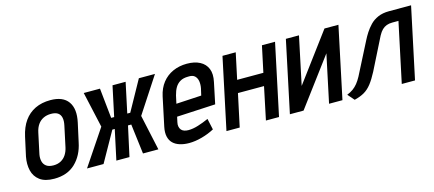

<svg xmlns="http://www.w3.org/2000/svg" viewBox="-45 -897 2946 1302"><g transform="rotate(-15 1428.5 -246.0)"><path d="M439 -185 468 -317Q488 -409 451.5 -460.5Q415 -512 327 -512Q266 -512 219.5 -489.5Q173 -467 142.5 -424Q112 -381 98 -317L69 -185Q59 -133 69.5 -88.5Q80 -44 116 -17Q152 10 217 10Q309 10 365 -43.5Q421 -97 439 -185ZM375 -321 344 -176Q338 -148 324 -126Q310 -104 287.5 -91.5Q265 -79 235 -79Q203 -79 185 -92Q167 -105 161.5 -127.5Q156 -150 161 -176L192 -321Q199 -354 214.5 -376Q230 -398 253.5 -409.5Q277 -421 307 -421Q338 -421 355 -409.5Q372 -398 377 -375.5Q382 -353 375 -321Z M1059 -500H946L829 -289H808L853 -500H761L716 -289H695L673 -500H559L615 -249L448 0H564L682 -210H699L654 0H746L792 -210H815L841 0H949L895 -249Z M1121 -144 1129 -181 1400 -195 1431 -343Q1443 -398 1428 -435Q1413 -472 1376 -491.5Q1339 -511 1285 -511Q1231 -511 1186.5 -491Q1142 -471 1112 -433Q1082 -395 1070 -340L1027 -137Q1019 -98 1025.5 -69.5Q1032 -41 1050.5 -23Q1069 -5 1098 4Q1127 13 1163 13Q1205 13 1252.5 0Q1300 -13 1341 -35L1324 -113Q1286 -96 1249 -84.5Q1212 -73 1181 -73Q1164 -73 1151 -77.5Q1138 -82 1130.5 -91Q1123 -100 1120 -113.5Q1117 -127 1121 -144ZM1335 -325 1324 -277 1147 -267 1159 -322Q1167 -354 1180 -376Q1193 -398 1215 -411Q1237 -424 1271 -424Q1303 -426 1318 -411.5Q1333 -397 1336.5 -374Q1340 -351 1335 -325Z M1771 -317H1587L1626 -500H1533L1427 0H1520L1569 -229H1752L1704 0H1796L1902 -500H1810Z M2070 -500H1978L1872 1H1968L2218 -334L2147 1H2241L2347 -500H2249L1999 -164Z M2702 -500Q2657 -500 2624 -485.5Q2591 -471 2568.5 -447.5Q2546 -424 2530 -399Q2514 -374 2503 -352L2387 -125Q2373 -99 2358 -80.5Q2343 -62 2325 -49Q2307 -36 2282 -26L2322 20Q2363 10 2391.5 -6.5Q2420 -23 2443.5 -53Q2467 -83 2492 -131L2605 -356Q2618 -380 2632 -393.5Q2646 -407 2663.5 -413.5Q2681 -420 2704 -420H2747L2658 -1H2751L2857 -500Z"/></g></svg>

Font: Advent Pro SemiBold
Style: Italic
Weight: 600
Italic angle: -12°
Version: Version 3.000